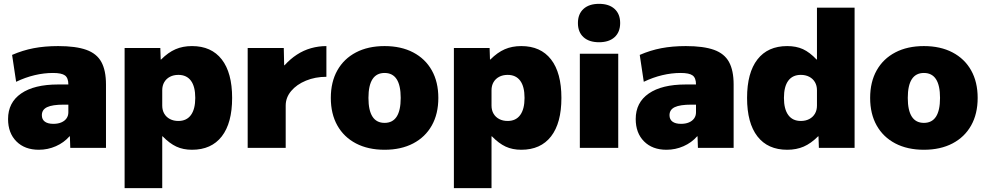

<svg xmlns="http://www.w3.org/2000/svg" viewBox="-20 -770 5139 1000"><path d="M182 10Q109 10 65.5 -33.5Q22 -77 22 -150Q22 -236 90 -283Q158 -330 282 -330H336Q336 -364 318.5 -377Q301 -390 256 -390Q209 -390 160.5 -378.5Q112 -367 64 -344L43 -484Q98 -508 155.5 -519Q213 -530 283 -530Q375 -530 429.5 -510.5Q484 -491 508 -447Q532 -403 532 -330V0H346L344 -60H342Q313 -27 271 -8.5Q229 10 182 10ZM258 -125Q282 -125 299.5 -132.5Q317 -140 326.5 -153.5Q336 -167 336 -185V-225H312Q253 -225 225.5 -212Q198 -199 198 -170Q198 -148 213.5 -136.5Q229 -125 258 -125Z M980 -530Q1081 -530 1135 -460.5Q1189 -391 1189 -260Q1189 -129 1135 -59.5Q1081 10 980 10Q934 10 898.5 -6.5Q863 -23 827 -60H825V210H629V-520H815L817 -460H819Q856 -497 894 -513.5Q932 -530 980 -530ZM909 -380Q884 -380 865 -370Q846 -360 835.5 -342Q825 -324 825 -300V-220Q825 -196 835.5 -178Q846 -160 865 -150Q884 -140 909 -140Q952 -140 974.5 -171Q997 -202 997 -260Q997 -319 974.5 -349.5Q952 -380 909 -380Z M1270 0V-520H1458L1460 -430H1462Q1492 -463 1526.5 -485.5Q1561 -508 1600 -519Q1639 -530 1680 -530V-370Q1622 -370 1573.5 -350Q1525 -330 1496.5 -296Q1468 -262 1468 -220V0Z M1983 10Q1897 10 1834 -23Q1771 -56 1737 -116.5Q1703 -177 1703 -260Q1703 -343 1737 -403.5Q1771 -464 1834 -497Q1897 -530 1983 -530Q2069 -530 2132 -497Q2195 -464 2229 -403.5Q2263 -343 2263 -260Q2263 -177 2229 -116.5Q2195 -56 2132 -23Q2069 10 1983 10ZM1983 -130Q2025 -130 2046 -162.5Q2067 -195 2067 -260Q2067 -325 2046 -357.5Q2025 -390 1983 -390Q1941 -390 1920 -357.5Q1899 -325 1899 -260Q1899 -195 1920 -162.5Q1941 -130 1983 -130Z M2695 -530Q2796 -530 2850 -460.5Q2904 -391 2904 -260Q2904 -129 2850 -59.5Q2796 10 2695 10Q2649 10 2613.5 -6.5Q2578 -23 2542 -60H2540V210H2344V-520H2530L2532 -460H2534Q2571 -497 2609 -513.5Q2647 -530 2695 -530ZM2624 -380Q2599 -380 2580 -370Q2561 -360 2550.5 -342Q2540 -324 2540 -300V-220Q2540 -196 2550.5 -178Q2561 -160 2580 -150Q2599 -140 2624 -140Q2667 -140 2689.5 -171Q2712 -202 2712 -260Q2712 -319 2689.5 -349.5Q2667 -380 2624 -380Z M3000 0V-490H3200V0ZM3100 -550Q3048 -550 3019 -576.5Q2990 -603 2990 -650Q2990 -697 3019 -723.5Q3048 -750 3100 -750Q3152 -750 3181 -723.5Q3210 -697 3210 -650Q3210 -603 3181 -576.5Q3152 -550 3100 -550Z M3451 10Q3378 10 3334.5 -33.5Q3291 -77 3291 -150Q3291 -236 3359 -283Q3427 -330 3551 -330H3605Q3605 -364 3587.5 -377Q3570 -390 3525 -390Q3478 -390 3429.5 -378.5Q3381 -367 3333 -344L3312 -484Q3367 -508 3424.5 -519Q3482 -530 3552 -530Q3644 -530 3698.5 -510.5Q3753 -491 3777 -447Q3801 -403 3801 -330V0H3615L3613 -60H3611Q3582 -27 3540 -8.5Q3498 10 3451 10ZM3527 -125Q3551 -125 3568.5 -132.5Q3586 -140 3595.5 -153.5Q3605 -167 3605 -185V-225H3581Q3522 -225 3494.5 -212Q3467 -199 3467 -170Q3467 -148 3482.5 -136.5Q3498 -125 3527 -125Z M4080 10Q3979 10 3925 -59.5Q3871 -129 3871 -260Q3871 -391 3925 -460.5Q3979 -530 4080 -530Q4127 -530 4162 -514Q4197 -498 4233 -460H4235V-730H4431V0H4245L4243 -60H4241Q4204 -23 4166 -6.5Q4128 10 4080 10ZM4151 -140Q4176 -140 4195 -150Q4214 -160 4224.5 -178Q4235 -196 4235 -220V-300Q4235 -324 4224.5 -342Q4214 -360 4195 -370Q4176 -380 4151 -380Q4108 -380 4085.5 -349.5Q4063 -319 4063 -260Q4063 -202 4085.5 -171Q4108 -140 4151 -140Z M4792 10Q4706 10 4643 -23Q4580 -56 4546 -116.5Q4512 -177 4512 -260Q4512 -343 4546 -403.5Q4580 -464 4643 -497Q4706 -530 4792 -530Q4878 -530 4941 -497Q5004 -464 5038 -403.5Q5072 -343 5072 -260Q5072 -177 5038 -116.5Q5004 -56 4941 -23Q4878 10 4792 10ZM4792 -130Q4834 -130 4855 -162.5Q4876 -195 4876 -260Q4876 -325 4855 -357.5Q4834 -390 4792 -390Q4750 -390 4729 -357.5Q4708 -325 4708 -260Q4708 -195 4729 -162.5Q4750 -130 4792 -130Z"/></svg>

Font: M PLUS 2 Black
Style: Regular
Weight: 900
Designer: Coji Morishita
Foundry: UNDERFOREST DESIGN
Version: Version 1.001